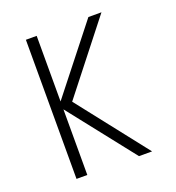

<svg xmlns="http://www.w3.org/2000/svg" viewBox="-124 -769 797 869"><g transform="rotate(-20 275.0 -335.0)"><path d="M97 0V-670H149V-354L398 -670H461L198 -335L461 0H398L149 -316V0Z"/></g></svg>

Font: Lode Dark
Style: Regular
Weight: 400
Monospace: yes
Designer: Belleve Invis
Foundry: Belleve Invis
Version: Version 29.2.0; ttfautohint (v1.8.3)